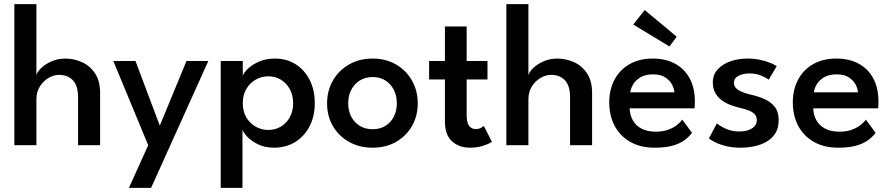

<svg xmlns="http://www.w3.org/2000/svg" viewBox="-20 -708 4344 936"><path d="M298.5 -422.5Q339.5 -422.5 378.5 -405.5Q417.5 -388.5 442.8 -351.2Q468 -314 468 -254.5V0H360.5V-235Q360.5 -290.5 335.2 -316.8Q310 -343 268.5 -343Q241 -343 215.5 -327.5Q190 -312 173.8 -285.5Q157.5 -259 157.5 -224.5V0H50V-688H157.5V-341.5Q162 -358.5 181.8 -377.2Q201.5 -396 232 -409.2Q262.5 -422.5 298.5 -422.5Z M759 -95.5 889 -410.5H995.5L716.5 208H608.5L702.5 0L532.5 -410.5H640.5Z M1162 208H1056V-410.5H1163.5V-339Q1169 -354 1189.2 -373.5Q1209.5 -393 1243 -407.8Q1276.5 -422.5 1319.5 -422.5Q1377.5 -422.5 1421.2 -394.8Q1465 -367 1489.8 -318Q1514.5 -269 1514.5 -205Q1514.5 -141 1489 -92Q1463.5 -43 1418.8 -15.5Q1374 12 1316 12Q1270.5 12 1237 -4.8Q1203.5 -21.5 1184.5 -42.5Q1165.5 -63.5 1162 -76ZM1409 -205Q1409 -244.5 1392.5 -274Q1376 -303.5 1348.8 -319.8Q1321.5 -336 1289 -336Q1254 -336 1225.5 -319.2Q1197 -302.5 1180.2 -273.2Q1163.5 -244 1163.5 -205Q1163.5 -166 1180.2 -136.8Q1197 -107.5 1225.5 -91Q1254 -74.5 1289 -74.5Q1321.5 -74.5 1348.8 -90.5Q1376 -106.5 1392.5 -136Q1409 -165.5 1409 -205Z M1796.5 12Q1732 12 1681.8 -16.2Q1631.5 -44.5 1603 -93.2Q1574.5 -142 1574.5 -204Q1574.5 -266 1603 -315.5Q1631.5 -365 1681.8 -393.8Q1732 -422.5 1796.5 -422.5Q1861 -422.5 1910.5 -393.8Q1960 -365 1988.2 -315.5Q2016.5 -266 2016.5 -204Q2016.5 -142 1988.2 -93.2Q1960 -44.5 1910.5 -16.2Q1861 12 1796.5 12ZM1796.5 -78Q1832.5 -78 1859 -94.5Q1885.5 -111 1900 -139.5Q1914.5 -168 1914.5 -204.5Q1914.5 -241 1900 -269.8Q1885.5 -298.5 1859 -315.5Q1832.5 -332.5 1796.5 -332.5Q1760.5 -332.5 1733.8 -315.5Q1707 -298.5 1692.2 -269.8Q1677.5 -241 1677.5 -204.5Q1677.5 -168 1692.2 -139.5Q1707 -111 1733.8 -94.5Q1760.5 -78 1796.5 -78Z M2072 -410.5H2149V-579H2255V-410.5H2356.5V-320.5H2255V-145Q2255 -112 2266.2 -95.5Q2277.5 -79 2298.5 -79Q2316 -79 2326.2 -85.5Q2336.5 -92 2338.5 -94.5L2378 -17Q2375 -14 2360.5 -7Q2346 0 2323 6Q2300 12 2270.5 12Q2218.5 12 2183.8 -19Q2149 -50 2149 -116V-320.5H2072Z M2697 -422.5Q2738 -422.5 2777 -405.5Q2816 -388.5 2841.2 -351.2Q2866.5 -314 2866.5 -254.5V0H2759V-235Q2759 -290.5 2733.8 -316.8Q2708.5 -343 2667 -343Q2639.5 -343 2614 -327.5Q2588.5 -312 2572.2 -285.5Q2556 -259 2556 -224.5V0H2448.5V-688H2556V-341.5Q2560.5 -358.5 2580.2 -377.2Q2600 -396 2630.5 -409.2Q2661 -422.5 2697 -422.5Z M3049.5 -180Q3050.5 -147.5 3065 -121.5Q3079.5 -95.5 3107.8 -80.8Q3136 -66 3177 -66Q3212.5 -66 3238.2 -75.8Q3264 -85.5 3281 -99.2Q3298 -113 3306 -125L3353.5 -60.5Q3338 -39.5 3314.5 -23Q3291 -6.5 3256.2 2.8Q3221.5 12 3170.5 12Q3103.5 12 3054 -15.5Q3004.5 -43 2977.2 -93Q2950 -143 2950 -210Q2950 -270 2975 -318.2Q3000 -366.5 3047.8 -394.5Q3095.5 -422.5 3162.5 -422.5Q3225 -422.5 3271 -397.5Q3317 -372.5 3342.2 -325.8Q3367.5 -279 3367.5 -213Q3367.5 -209 3367.2 -196.5Q3367 -184 3366 -180ZM3267.5 -258Q3267 -274 3256.8 -294.5Q3246.5 -315 3224 -330.2Q3201.5 -345.5 3164 -345.5Q3125.5 -345.5 3101.5 -330.8Q3077.5 -316 3066 -295.8Q3054.5 -275.5 3052.5 -258ZM3243.5 -481.5 3067 -588.5 3123 -659 3279 -529Z M3623 -422.5Q3657.5 -422.5 3687 -416Q3716.5 -409.5 3737.5 -400.5Q3758.5 -391.5 3766.5 -385.5L3727.5 -319.5Q3717.5 -328 3691.8 -339Q3666 -350 3634 -350Q3602 -350 3580 -338.5Q3558 -327 3558 -304Q3558 -281.5 3581.2 -268Q3604.5 -254.5 3644.5 -245.5Q3677.5 -238 3707.5 -224.8Q3737.5 -211.5 3756.8 -187.2Q3776 -163 3776 -122.5Q3776 -84 3759.8 -58.2Q3743.5 -32.5 3716.5 -17Q3689.5 -1.5 3656.8 5.2Q3624 12 3591 12Q3550.5 12 3518.8 4Q3487 -4 3466 -14.8Q3445 -25.5 3436 -33L3475 -107Q3488 -94.5 3517.5 -80.8Q3547 -67 3583.5 -67Q3622.5 -67 3646 -82Q3669.5 -97 3669.5 -122Q3669.5 -140.5 3658.2 -152Q3647 -163.5 3627.5 -170.5Q3608 -177.5 3584 -183Q3561.5 -188.5 3538.8 -197.2Q3516 -206 3497 -220.2Q3478 -234.5 3466.5 -256Q3455 -277.5 3455 -306.5Q3455 -343.5 3478.5 -369.5Q3502 -395.5 3540.5 -409Q3579 -422.5 3623 -422.5Z M3944.5 -180Q3945.5 -147.5 3960 -121.5Q3974.5 -95.5 4002.8 -80.8Q4031 -66 4072 -66Q4107.5 -66 4133.2 -75.8Q4159 -85.5 4176 -99.2Q4193 -113 4201 -125L4248.5 -60.5Q4233 -39.5 4209.5 -23Q4186 -6.5 4151.2 2.8Q4116.5 12 4065.5 12Q3998.5 12 3949 -15.5Q3899.5 -43 3872.2 -93Q3845 -143 3845 -210Q3845 -270 3870 -318.2Q3895 -366.5 3942.8 -394.5Q3990.5 -422.5 4057.5 -422.5Q4120 -422.5 4166 -397.5Q4212 -372.5 4237.2 -325.8Q4262.5 -279 4262.5 -213Q4262.5 -209 4262.2 -196.5Q4262 -184 4261 -180ZM4162.5 -258Q4162 -274 4151.8 -294.5Q4141.5 -315 4119 -330.2Q4096.5 -345.5 4059 -345.5Q4020.5 -345.5 3996.5 -330.8Q3972.5 -316 3961 -295.8Q3949.5 -275.5 3947.5 -258Z"/></svg>

Font: League Spartan Thin Medium
Style: Regular
Weight: 500
Version: Version 2.002